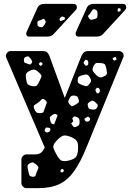

<svg xmlns="http://www.w3.org/2000/svg" viewBox="-20 -785 675 996"><path d="M118 191Q107 191 99 183Q91 175 91 164V43Q91 32 99 24Q107 16 118 16H160Q180 16 191.5 8Q203 0 212 -20L11 -489Q10 -492 10 -496Q12 -506 18.5 -513Q25 -520 35 -520H204Q219 -520 226 -512Q233 -504 236 -496L316 -277L403 -496Q407 -505 414.5 -512.5Q422 -520 437 -520H598Q607 -520 614 -513.5Q621 -507 621 -499Q621 -497 621.5 -494.5Q622 -492 620 -489L430 -24Q398 56 364.5 103Q331 150 287 170.5Q243 191 177 191ZM138 -482Q132 -489 128.5 -491.5Q125 -494 117 -491Q108 -488 106 -484Q104 -480 104 -471Q104 -463 107.5 -460.5Q111 -458 118 -456Q127 -453 132.5 -451Q138 -449 143 -456Q149 -464 146 -469Q143 -474 138 -482ZM581 -489 571 -488 563 -480 572 -470 585 -476ZM438 -461Q438 -472 429 -474Q424 -476 422 -473.5Q420 -471 417 -467Q411 -459 416 -454Q420 -448 422.5 -445.5Q425 -443 431 -445Q437 -447 437.5 -451Q438 -455 438 -461ZM200 -459 188 -463 181 -453 189 -443 199 -448ZM532 -428Q529 -441 526 -448Q523 -455 510 -457Q493 -459 483 -458.5Q473 -458 465 -442Q457 -425 462 -416.5Q467 -408 480 -395Q492 -384 500.5 -383.5Q509 -383 524 -391Q536 -398 535 -406Q534 -414 532 -428ZM185 -406Q170 -421 160 -423.5Q150 -426 131 -416Q115 -407 114 -396.5Q113 -386 117 -367Q119 -351 126 -346Q133 -341 149 -338Q164 -336 170 -341Q176 -346 183 -360Q190 -376 194 -385Q198 -394 185 -406ZM444 -387Q436 -398 429 -398.5Q422 -399 409 -395Q396 -392 390 -388Q384 -384 383 -371Q382 -357 388 -353Q394 -349 406 -344Q419 -339 426.5 -338Q434 -337 442 -348Q452 -359 452 -367Q452 -375 444 -387ZM489 -329Q483 -331 481 -328.5Q479 -326 476 -321Q473 -317 478 -310Q481 -306 482 -302.5Q483 -299 489 -301Q498 -304 498 -315Q498 -326 489 -329ZM368 -289Q355 -290 349.5 -286.5Q344 -283 339 -272Q333 -261 334.5 -254.5Q336 -248 345 -240Q353 -232 358.5 -235Q364 -238 373 -243Q382 -248 386 -251.5Q390 -255 389 -265Q386 -277 382.5 -282Q379 -287 368 -289ZM213 -267Q201 -276 195 -268.5Q189 -261 177 -252Q167 -245 160 -241Q153 -237 156 -225Q161 -210 167 -204Q173 -198 188 -198Q203 -198 206 -205.5Q209 -213 214 -227Q219 -241 222 -249.5Q225 -258 213 -267ZM474 -255Q467 -261 462.5 -262.5Q458 -264 450 -259Q441 -254 437 -249.5Q433 -245 436 -235Q438 -224 443 -221Q448 -218 459 -217Q469 -216 474.5 -218Q480 -220 485 -229Q489 -239 485.5 -243.5Q482 -248 474 -255ZM240 -163Q242 -151 246 -146Q250 -141 261 -140L279 -187Q272 -193 267 -194Q262 -195 254 -190Q244 -184 240.5 -179Q237 -174 240 -163ZM373 -180Q365 -182 361.5 -179Q358 -176 355 -170L360 -156L349 -144L351 -141Q357 -133 360.5 -128.5Q364 -124 373 -127Q385 -131 389 -136Q393 -141 393 -152Q393 -165 389 -170.5Q385 -176 373 -180ZM440 -178Q436 -181 433.5 -179Q431 -177 427 -175Q423 -172 420 -170.5Q417 -169 419 -164Q422 -154 432 -154Q443 -154 446 -163Q448 -169 446.5 -172Q445 -175 440 -178ZM228 -123Q223 -124 220 -123.5Q217 -123 215 -118Q212 -113 211.5 -109.5Q211 -106 216 -101Q221 -97 224.5 -97.5Q228 -98 234 -101Q243 -106 241 -116Q240 -121 237 -121.5Q234 -122 228 -123ZM349 -74Q321 -86 306 -80.5Q291 -75 271 -52Q253 -32 257 -18Q261 -4 274 18Q286 40 297 47Q308 54 332 49Q358 43 369.5 34Q381 25 384 -1Q387 -31 382 -46.5Q377 -62 349 -74ZM172 72Q161 63 154 59Q147 55 135 62Q123 69 123 77Q123 85 126 99Q129 114 131.5 122Q134 130 149 132Q163 133 165 124Q167 115 173 102Q178 92 179 86Q180 80 172 72ZM303 91 295 95 294 108 307 109 312 97ZM388 -595Q372 -595 372 -611Q372 -615 374 -619Q376 -623 377 -626L431 -746Q440 -765 468 -765H615Q635 -765 635 -746Q635 -739 629 -733L515 -609Q503 -595 481 -595ZM132 -595Q116 -595 116 -611Q116 -615 118 -619Q120 -623 121 -626L175 -746Q184 -765 212 -765H359Q379 -765 379 -746Q379 -739 373 -733L259 -609Q247 -595 225 -595ZM606 -739 596 -744 590 -736 591 -724 605 -727ZM473 -736Q463 -739 459.5 -733Q456 -727 450 -719Q444 -710 439 -705.5Q434 -701 441 -692Q447 -682 453.5 -682.5Q460 -683 471 -686Q481 -689 483.5 -694Q486 -699 486 -709Q486 -720 484.5 -726Q483 -732 473 -736ZM317 -690Q317 -695 313.5 -696Q310 -697 305 -699Q299 -700 294 -694Q291 -689 289 -686.5Q287 -684 290 -680Q294 -675 297 -676.5Q300 -678 306 -680Q311 -682 314 -683Q317 -684 317 -690ZM212 -683Q206 -690 201.5 -686.5Q197 -683 189 -680Q182 -678 178 -676.5Q174 -675 174 -667Q174 -658 175.5 -653Q177 -648 186 -645Q196 -642 200.5 -645Q205 -648 210 -656Q216 -665 217 -670Q218 -675 212 -683Z"/></svg>

Font: Rubik Moonrocks
Style: Regular
Weight: 400
Designer: Hubert and Fischer, NaN
Foundry: Hubert and Fischer, NaN
Version: Version 2.200